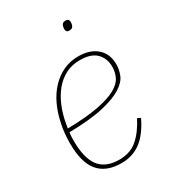

<svg xmlns="http://www.w3.org/2000/svg" viewBox="-173 -785 801 891"><g transform="rotate(-30 228.0 -339.5)"><path d="M214 12Q133 12 92.5 -36Q52 -84 52 -187Q52 -213 54.5 -238.5Q57 -264 62 -287Q72 -338 92 -380.5Q112 -423 141 -453.5Q170 -484 206.5 -501Q243 -518 286 -518Q349 -518 385.5 -486Q422 -454 422 -397Q422 -370 411 -342Q400 -314 363.5 -290.5Q327 -267 258.5 -251Q190 -235 76 -233Q74 -222 73.5 -209.5Q73 -197 73 -189Q73 -95 107 -51Q141 -7 214 -7Q273 -7 311.5 -40.5Q350 -74 380 -133L397 -125Q362 -53 318 -20.5Q274 12 214 12ZM284 -499Q242 -499 208.5 -482Q175 -465 149.5 -434.5Q124 -404 106.5 -362Q89 -320 81 -270L78 -252Q178 -254 241 -266Q304 -278 339.5 -297.5Q375 -317 387.5 -342.5Q400 -368 400 -397Q400 -442 372 -470.5Q344 -499 284 -499ZM312 -642Q301 -642 297.5 -647.5Q294 -653 294 -659Q294 -666 296 -674Q298 -682 303 -686.5Q308 -691 319 -691Q330 -691 333.5 -685.5Q337 -680 337 -674Q337 -667 335 -659Q333 -651 328 -646.5Q323 -642 312 -642Z"/></g></svg>

Font: IBM Plex Sans Condensed Thin
Style: Italic
Weight: 100
Width: 3
Italic angle: -11°
Designer: Mike Abbink, Paul van der Laan, Pieter van Rosmalen
Foundry: Bold Monday
Version: Version 1.3